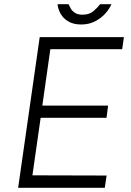

<svg xmlns="http://www.w3.org/2000/svg" viewBox="-20 -901 626 921"><path d="M67 0 170.5 -723H574.5L566 -665H221.5L183 -394.5H498.5L491 -336H175L135.5 -60L491.5 -59L482.5 0ZM369.5 -783.5Q333 -783.5 308.5 -797.8Q284 -812 271.2 -834.2Q258.5 -856.5 256 -881H309Q312.5 -872.5 319.2 -860.5Q326 -848.5 339.5 -839.5Q353 -830.5 376.5 -830.5Q408.5 -830.5 428.8 -848Q449 -865.5 460.5 -881H514.5Q505.5 -859 485.5 -836.5Q465.5 -814 436.2 -798.8Q407 -783.5 369.5 -783.5Z"/></svg>

Font: Public Sans Thin ExtraLight
Style: Italic
Weight: 250
Italic angle: -8°
Version: Version 2.001